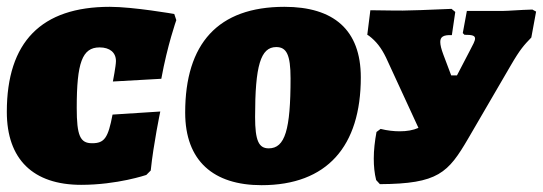

<svg xmlns="http://www.w3.org/2000/svg" viewBox="-30 -534 1592 563"><path d="M208 8C314 8 399 -21 399 -21L412 -34C420 -112 440 -207 440 -207L300 -198C287 -129 276 -114 240 -114C205 -114 195 -136 195 -218C195 -350 211 -395 262 -395C292 -395 310 -380 310 -355C310 -341 301 -295 301 -295L443 -303C461 -402 487 -475 487 -475L481 -493C481 -493 361 -514 292 -514C91 -514 -10 -411 -10 -206C-10 -67 67 8 208 8Z M737 9C929 9 1028 -105 1028 -307C1028 -447 948 -514 804 -514C609 -514 513 -406 513 -204C513 -62 596 9 737 9ZM758 -99C729 -99 718 -121 718 -191C718 -341 734 -396 780 -396C810 -396 822 -374 822 -304C822 -154 806 -99 758 -99Z M1531 -506C1494 -505 1460 -502 1446 -502H1339L1327 -437L1332 -432C1354 -432 1363 -430 1363 -421C1363 -414 1357 -403 1348 -386L1310 -313H1293L1270 -374C1264 -390 1261 -402 1261 -411C1261 -426 1270 -432 1295 -431L1305 -499L1294 -508C1225 -505 1170 -503 1151 -503C1142 -503 1114 -503 1056 -504L1047 -432L1052 -429C1073 -413 1088 -394 1102 -365L1197 -159C1181 -152 1163 -149 1142 -149C1125 -149 1106 -151 1086 -156L1074 -147C1069 -120 1066 -94 1066 -69C1066 -47 1068 -26 1073 -6L1084 6C1255 5 1284 -27 1343 -128L1467 -341C1496 -391 1507 -402 1528 -424L1542 -500Z"/></svg>

Font: Alegreya SC Black
Style: Italic
Weight: 900
Italic angle: -7°
Designer: Juan Pablo del Peral
Foundry: Huerta Tipografica
Version: Version 2.007;PS 002.007;hotconv 1.0.88;makeotf.lib2.5.64775